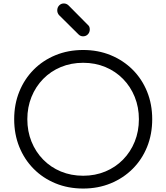

<svg xmlns="http://www.w3.org/2000/svg" viewBox="-20 -1080 961 1110"><path d="M461 10Q374 10 301 -20Q228 -50 174.5 -104Q121 -158 91.5 -231Q62 -304 62 -391Q62 -477 91.5 -550Q121 -623 174.5 -677Q228 -731 301 -761Q374 -791 461 -791Q547 -791 620 -761Q693 -731 747 -677Q801 -623 830.5 -550Q860 -477 860 -391Q860 -304 830.5 -231Q801 -158 747 -104Q693 -50 620 -20Q547 10 461 10ZM461 -64Q530 -64 589 -88.5Q648 -113 691.5 -157.5Q735 -202 759 -261.5Q783 -321 783 -391Q783 -460 759 -519.5Q735 -579 691.5 -623.5Q648 -668 589 -692.5Q530 -717 461 -717Q391 -717 332 -692.5Q273 -668 229.5 -623.5Q186 -579 162 -519.5Q138 -460 138 -391Q138 -321 162 -261.5Q186 -202 229.5 -157.5Q273 -113 332 -88.5Q391 -64 461 -64ZM460 -870Q445 -870 434 -881L321 -993Q311 -1005 311 -1020Q311 -1037 322 -1048.5Q333 -1060 349 -1060Q365 -1060 377 -1048L489 -935Q499 -927 499 -910Q499 -893 488 -881.5Q477 -870 460 -870Z"/></svg>

Font: Comfortaa
Style: Regular
Weight: 400
Designer: Johan Aakerlund
Foundry: Johan Aakerlund
Version: Version 3.104; ttfautohint (v1.8.1.43-b0c9)